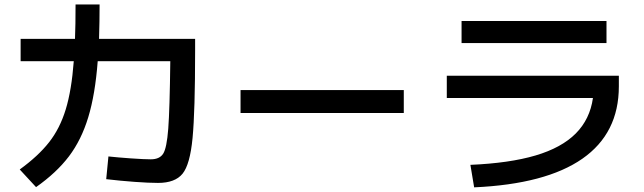

<svg xmlns="http://www.w3.org/2000/svg" viewBox="-20 -803 2852 850"><path d="M450.2 -9.8 460 -110.4Q501 -106 559.8 -101.8Q618.7 -97.7 647.5 -97.7Q686.5 -97.7 702.4 -122.6Q718.3 -147.5 724.9 -233.4Q731.4 -319.3 733.9 -532.2H412.6Q401.4 -384.8 370.8 -284.2Q340.3 -183.6 285.2 -110.8Q230 -38.1 139.6 25.4L67.4 -52.7Q148.9 -111.8 197 -172.9Q245.1 -233.9 271 -318.6Q296.9 -403.3 306.6 -532.2H71.3V-630.9H312Q314.5 -689 314.5 -783.2H420.9Q420.9 -710 418.5 -630.9H843.8V-578.1Q843.8 -310.1 832.5 -192.4Q821.3 -74.7 788.1 -33.9Q754.9 6.8 679.7 6.8Q639.6 6.8 576.4 2.2Q513.2 -2.4 450.2 -9.8Z M1044.9 -404.3H1767.6V-302.7H1044.9Z M2605 -369.1H1958V-467.8H2719.7V-420.9Q2719.7 -212.9 2558.1 -100.3Q2396.5 12.2 2079.1 26.4L2062.5 -73.2Q2235.4 -80.6 2350.8 -114.7Q2466.3 -148.9 2529.1 -212.2Q2591.8 -275.4 2605 -369.1ZM2023.4 -710H2665V-612.3H2023.4Z"/></svg>

Font: Pretendard SemiBold
Style: Regular
Weight: 600
Designer: Base glyphs from Inter by Rasmus Andersson; Hangeul glyphs from Noto Sans CJK(Source Han Sans) by Jang Soo-young and Kan
Foundry: Kil Hyung-jin
Version: Version 1.309